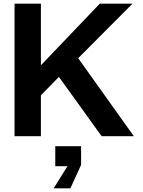

<svg xmlns="http://www.w3.org/2000/svg" viewBox="-20 -749 784 1056"><path d="M60 0V-729H205V-390L529 -729H709L410 -429L716 0H539L304 -326L205 -225V0ZM275 287 351 165H284V55H426V158L367 287Z"/></svg>

Font: Hubot Sans SemiBold
Style: Regular
Weight: 600
Designer: Deni Anggara
Foundry: GitHub, Inc., Subsidiary of Microsoft Corporation
Version: Version 2.000